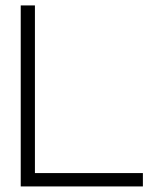

<svg xmlns="http://www.w3.org/2000/svg" viewBox="-20 -670 568 690"><path d="M493.5 0V-48H105.5V-650.5H54.5V0Z"/></svg>

Font: Overused Grotesk Light
Style: Regular
Weight: 300
Designer: RandomMaerks
Version: Version 0.005